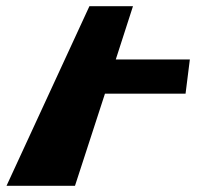

<svg xmlns="http://www.w3.org/2000/svg" viewBox="-20 -597 646 617"><path d="M407.3 -577H267.3L1 0H221L317.3 -296H576.3L590.1 -406H352.1Z"/></svg>

Font: Hussar Milosc
Style: Obl
Weight: 700
Foundry: Cannot Into Space Fonts
Version: Version 1.02